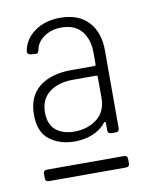

<svg xmlns="http://www.w3.org/2000/svg" viewBox="-59 -753 413 528"><g transform="rotate(-10 147.5 -489.5)"><path d="M214 -561Q218 -561 218 -565V-597Q218 -635 199 -658Q180 -681 142 -681Q115 -681 94.5 -667Q74 -653 70 -631Q68 -620 59 -622L47 -623Q36 -625 38 -634Q44 -667 73 -687.5Q102 -708 144 -708Q195 -708 222.5 -678.5Q250 -649 250 -598V-381Q250 -371 240 -371H228Q218 -371 218 -381V-402Q218 -404 216.5 -404.5Q215 -405 213 -403Q199 -385 176 -375.5Q153 -366 125 -366Q84 -366 55.5 -387.5Q27 -409 27 -457Q27 -509 60 -535Q93 -561 150 -561ZM218 -471V-530Q218 -534 214 -534H150Q108 -534 83 -514.5Q58 -495 58 -459Q58 -425 77.5 -409Q97 -393 129 -393Q166 -393 192 -413Q218 -433 218 -471ZM36 -303H251Q261 -303 261 -293V-281Q261 -271 251 -271H36Q26 -271 26 -281V-293Q26 -303 36 -303Z"/></g></svg>

Font: Barlow Semi Condensed ExLight
Style: Regular
Weight: 275
Width: 4
Designer: Jeremy Tribby
Foundry: Tribby Type
Version: Version 1.408